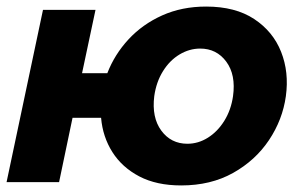

<svg xmlns="http://www.w3.org/2000/svg" viewBox="-20 -555 923 585"><path d="M0 0 111 -525H271L230 -332H307Q329 -389 371.5 -435Q414 -481 474 -508Q534 -535 608 -535Q697 -535 754.5 -497Q812 -459 836.5 -397Q861 -335 851 -262Q841 -190 799.5 -128Q758 -66 690 -28Q622 10 532 10Q457 10 404.5 -17.5Q352 -45 322.5 -91.5Q293 -138 288 -196H201L160 0ZM551 -117Q584 -117 613.5 -135.5Q643 -154 663.5 -187Q684 -220 690 -262Q699 -327 669.5 -367Q640 -407 590 -407Q557 -407 527 -389Q497 -371 476.5 -338Q456 -305 450 -262Q442 -197 471.5 -157Q501 -117 551 -117Z"/></svg>

Font: Raleway ExtraBold
Style: Italic
Weight: 800
Italic angle: -12°
Designer: Matt McInerney, Pablo Impallari, Rodrigo Fuenzalida
Foundry: Matt McInerney, Pablo Impallari, Rodrigo Fuenzalida
Version: Version 4.026